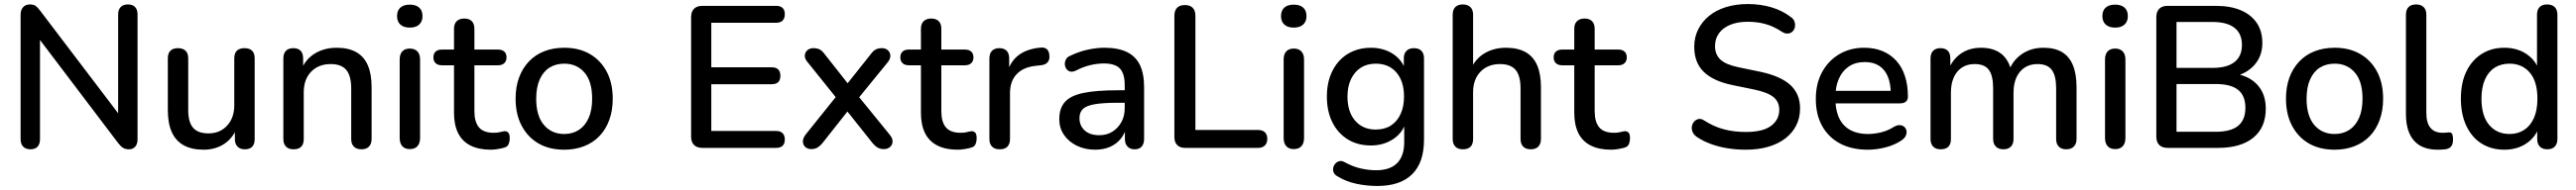

<svg xmlns="http://www.w3.org/2000/svg" viewBox="-20 -734 12754 943"><path d="M131 7Q108 7 95 -6Q82 -19 82 -43V-660Q82 -685 94.5 -698.5Q107 -712 128 -712Q146 -712 155.5 -705.5Q165 -699 178 -682L590 -139H565V-663Q565 -686 577.5 -699Q590 -712 613 -712Q637 -712 649 -699Q661 -686 661 -663V-42Q661 -19 649.5 -6Q638 7 619 7Q601 7 589.5 0Q578 -7 565 -24L155 -566H178V-43Q178 -19 166 -6Q154 7 131 7Z M988 9Q929 9 889.5 -13Q850 -35 830.5 -78.5Q811 -122 811 -188V-444Q811 -470 824 -482.5Q837 -495 861 -495Q885 -495 898.5 -482.5Q912 -470 912 -444V-187Q912 -128 936 -100Q960 -72 1012 -72Q1069 -72 1104.5 -110.5Q1140 -149 1140 -212V-444Q1140 -470 1153 -482.5Q1166 -495 1191 -495Q1215 -495 1228 -482.5Q1241 -470 1241 -444V-44Q1241 7 1192 7Q1169 7 1156 -6.5Q1143 -20 1143 -44V-129L1156 -107Q1136 -51 1092 -21Q1048 9 988 9Z M1433 7Q1409 7 1396 -6.5Q1383 -20 1383 -44V-444Q1383 -469 1396 -482Q1409 -495 1432 -495Q1456 -495 1468.5 -482Q1481 -469 1481 -444V-366L1470 -384Q1492 -440 1539 -468.5Q1586 -497 1647 -497Q1705 -497 1743.5 -475.5Q1782 -454 1801 -410.5Q1820 -367 1820 -301V-44Q1820 -20 1807 -6.5Q1794 7 1770 7Q1745 7 1732 -6.5Q1719 -20 1719 -44V-295Q1719 -358 1694.5 -387Q1670 -416 1618 -416Q1557 -416 1520.5 -378Q1484 -340 1484 -276V-44Q1484 7 1433 7Z M2009 6Q1985 6 1972 -8.5Q1959 -23 1959 -49V-439Q1959 -465 1972 -479Q1985 -493 2009 -493Q2033 -493 2046.5 -479Q2060 -465 2060 -439V-49Q2060 -23 2047 -8.5Q2034 6 2009 6ZM2009 -597Q1979 -597 1962.5 -612Q1946 -627 1946 -654Q1946 -682 1962.5 -696.5Q1979 -711 2009 -711Q2039 -711 2055.5 -696.5Q2072 -682 2072 -654Q2072 -627 2055.5 -612Q2039 -597 2009 -597Z M2410 9Q2350 9 2309 -12Q2268 -33 2248 -74Q2228 -115 2228 -174V-410H2168Q2148 -410 2137 -420.5Q2126 -431 2126 -449Q2126 -468 2137 -478Q2148 -488 2168 -488H2228V-591Q2228 -616 2241.5 -629Q2255 -642 2279 -642Q2303 -642 2316 -629Q2329 -616 2329 -591V-488H2446Q2466 -488 2477 -478Q2488 -468 2488 -449Q2488 -431 2477 -420.5Q2466 -410 2446 -410H2329V-182Q2329 -129 2351.5 -102Q2374 -75 2425 -75Q2443 -75 2456.5 -78.5Q2470 -82 2479 -83Q2490 -83 2497 -75.5Q2504 -68 2504 -47Q2504 -32 2498.5 -19Q2493 -6 2479 -2Q2467 2 2446.5 5.5Q2426 9 2410 9Z M2774 9Q2700 9 2646.5 -22Q2593 -53 2563 -110Q2533 -167 2533 -244Q2533 -303 2550 -349Q2567 -395 2598.5 -428.5Q2630 -462 2674.5 -479.5Q2719 -497 2774 -497Q2847 -497 2900.5 -466Q2954 -435 2984 -378.5Q3014 -322 3014 -244Q3014 -186 2997 -139Q2980 -92 2948.5 -59Q2917 -26 2872.5 -8.5Q2828 9 2774 9ZM2774 -69Q2815 -69 2846 -89Q2877 -109 2894.5 -148Q2912 -187 2912 -244Q2912 -330 2874 -374Q2836 -418 2774 -418Q2732 -418 2701 -398.5Q2670 -379 2652.5 -340Q2635 -301 2635 -244Q2635 -159 2673 -114Q2711 -69 2774 -69Z M3458 0Q3431 0 3416.5 -14.5Q3402 -29 3402 -56V-649Q3402 -676 3416.5 -690.5Q3431 -705 3458 -705H3823Q3844 -705 3855 -694.5Q3866 -684 3866 -664Q3866 -643 3855 -632Q3844 -621 3823 -621H3502V-400H3801Q3823 -400 3833.5 -389Q3844 -378 3844 -358Q3844 -337 3833.5 -326.5Q3823 -316 3801 -316H3502V-84H3823Q3844 -84 3855 -73Q3866 -62 3866 -42Q3866 -21 3855 -10.5Q3844 0 3823 0Z M3997 6Q3979 6 3967.5 -4.5Q3956 -15 3955.5 -31Q3955 -47 3969 -66L4138 -277V-227L3980 -424Q3964 -442 3965 -458.5Q3966 -475 3978 -485Q3990 -495 4007 -495Q4026 -495 4038.5 -488.5Q4051 -482 4062 -467L4195 -298H4159L4293 -467Q4304 -482 4316.5 -488.5Q4329 -495 4347 -495Q4365 -495 4376.5 -484.5Q4388 -474 4388.5 -457.5Q4389 -441 4374 -423L4216 -229V-274L4385 -66Q4400 -48 4399.5 -31.5Q4399 -15 4387 -4.5Q4375 6 4357 6Q4339 6 4326.5 -1Q4314 -8 4302 -22L4159 -202H4193L4051 -22Q4040 -9 4027.5 -1.5Q4015 6 3997 6Z M4722 9Q4662 9 4621 -12Q4580 -33 4560 -74Q4540 -115 4540 -174V-410H4480Q4460 -410 4449 -420.5Q4438 -431 4438 -449Q4438 -468 4449 -478Q4460 -488 4480 -488H4540V-591Q4540 -616 4553.5 -629Q4567 -642 4591 -642Q4615 -642 4628 -629Q4641 -616 4641 -591V-488H4758Q4778 -488 4789 -478Q4800 -468 4800 -449Q4800 -431 4789 -420.5Q4778 -410 4758 -410H4641V-182Q4641 -129 4663.5 -102Q4686 -75 4737 -75Q4755 -75 4768.5 -78.5Q4782 -82 4791 -83Q4802 -83 4809 -75.5Q4816 -68 4816 -47Q4816 -32 4810.5 -19Q4805 -6 4791 -2Q4779 2 4758.5 5.5Q4738 9 4722 9Z M4930 7Q4905 7 4892 -6.5Q4879 -20 4879 -44V-444Q4879 -469 4892 -482Q4905 -495 4928 -495Q4952 -495 4964.5 -482Q4977 -469 4977 -444V-371H4967Q4983 -431 5026 -462Q5069 -493 5136 -498Q5154 -499 5164.5 -489Q5175 -479 5176 -458Q5178 -437 5167 -424.5Q5156 -412 5133 -410L5114 -408Q5049 -402 5015 -367Q4981 -332 4981 -271V-44Q4981 -20 4968.5 -6.5Q4956 7 4930 7Z M5403 9Q5352 9 5311.5 -11Q5271 -31 5248 -65Q5225 -99 5225 -142Q5225 -196 5252.5 -227.5Q5280 -259 5343.5 -272.5Q5407 -286 5515 -286H5562V-224H5516Q5444 -224 5402 -217Q5360 -210 5342.5 -193.5Q5325 -177 5325 -148Q5325 -110 5351 -86.5Q5377 -63 5423 -63Q5460 -63 5488 -80.5Q5516 -98 5532.5 -128Q5549 -158 5549 -197V-312Q5549 -369 5525 -394Q5501 -419 5446 -419Q5414 -419 5379.5 -411Q5345 -403 5308 -384Q5291 -376 5279 -379Q5267 -382 5260 -392.5Q5253 -403 5252.5 -415.5Q5252 -428 5258.5 -440Q5265 -452 5281 -458Q5325 -479 5368 -488Q5411 -497 5449 -497Q5516 -497 5559.5 -476Q5603 -455 5624 -412Q5645 -369 5645 -301V-44Q5645 -20 5633 -6.5Q5621 7 5598 7Q5576 7 5563 -6.5Q5550 -20 5550 -44V-109H5559Q5551 -72 5529.5 -45.5Q5508 -19 5476 -5Q5444 9 5403 9Z M5848 0Q5823 0 5809 -14Q5795 -28 5795 -53V-656Q5795 -682 5808.5 -695.5Q5822 -709 5847 -709Q5872 -709 5885.5 -695.5Q5899 -682 5899 -656V-89H6209Q6231 -89 6243 -77.5Q6255 -66 6255 -45Q6255 -24 6243 -12Q6231 0 6209 0Z M6386 6Q6362 6 6349 -8.5Q6336 -23 6336 -49V-439Q6336 -465 6349 -479Q6362 -493 6386 -493Q6410 -493 6423.5 -479Q6437 -465 6437 -439V-49Q6437 -23 6424 -8.5Q6411 6 6386 6ZM6386 -597Q6356 -597 6339.5 -612Q6323 -627 6323 -654Q6323 -682 6339.5 -696.5Q6356 -711 6386 -711Q6416 -711 6432.5 -696.5Q6449 -682 6449 -654Q6449 -627 6432.5 -612Q6416 -597 6386 -597Z M6800 189Q6746 189 6695.5 178Q6645 167 6604 142Q6589 134 6584 122.5Q6579 111 6581.5 99Q6584 87 6592 78Q6600 69 6611.5 66Q6623 63 6636 70Q6680 94 6719.5 102.5Q6759 111 6793 111Q6863 111 6898 75.5Q6933 40 6933 -29V-131H6942Q6927 -76 6879 -44Q6831 -12 6768 -12Q6702 -12 6653 -42.5Q6604 -73 6577 -127.5Q6550 -182 6550 -255Q6550 -310 6565.5 -354Q6581 -398 6609.5 -430Q6638 -462 6678.5 -479.5Q6719 -497 6768 -497Q6832 -497 6879.5 -465Q6927 -433 6941 -378L6931 -361V-444Q6931 -469 6944.5 -482Q6958 -495 6981 -495Q7005 -495 7018 -482Q7031 -469 7031 -444V-41Q7031 73 6972 131Q6913 189 6800 189ZM6792 -91Q6836 -91 6867 -111Q6898 -131 6915 -168Q6932 -205 6932 -255Q6932 -330 6894.5 -374Q6857 -418 6792 -418Q6749 -418 6718 -398Q6687 -378 6669.5 -341.5Q6652 -305 6652 -255Q6652 -179 6690 -135Q6728 -91 6792 -91Z M7223 7Q7199 7 7186 -6.5Q7173 -20 7173 -44V-661Q7173 -686 7186 -699Q7199 -712 7223 -712Q7247 -712 7260.5 -699Q7274 -686 7274 -661V-384H7260Q7282 -440 7329 -468.5Q7376 -497 7437 -497Q7495 -497 7533.5 -475.5Q7572 -454 7591 -410.5Q7610 -367 7610 -301V-44Q7610 -20 7597 -6.5Q7584 7 7560 7Q7535 7 7522 -6.5Q7509 -20 7509 -44V-295Q7509 -358 7484.5 -387Q7460 -416 7408 -416Q7347 -416 7310.5 -378Q7274 -340 7274 -276V-44Q7274 7 7223 7Z M7957 9Q7897 9 7856 -12Q7815 -33 7795 -74Q7775 -115 7775 -174V-410H7715Q7695 -410 7684 -420.5Q7673 -431 7673 -449Q7673 -468 7684 -478Q7695 -488 7715 -488H7775V-591Q7775 -616 7788.5 -629Q7802 -642 7826 -642Q7850 -642 7863 -629Q7876 -616 7876 -591V-488H7993Q8013 -488 8024 -478Q8035 -468 8035 -449Q8035 -431 8024 -420.5Q8013 -410 7993 -410H7876V-182Q7876 -129 7898.5 -102Q7921 -75 7972 -75Q7990 -75 8003.5 -78.5Q8017 -82 8026 -83Q8037 -83 8044 -75.5Q8051 -68 8051 -47Q8051 -32 8045.5 -19Q8040 -6 8026 -2Q8014 2 7993.5 5.5Q7973 9 7957 9Z M8624 9Q8578 9 8534 2Q8490 -5 8451 -19.5Q8412 -34 8381 -55Q8366 -66 8360.5 -80Q8355 -94 8357.5 -107.5Q8360 -121 8369 -131Q8378 -141 8391 -143.5Q8404 -146 8420 -135Q8465 -106 8515 -92.5Q8565 -79 8624 -79Q8709 -79 8749.5 -109.5Q8790 -140 8790 -189Q8790 -229 8761 -252.5Q8732 -276 8664 -290L8557 -312Q8462 -332 8415.5 -378Q8369 -424 8369 -502Q8369 -549 8388.5 -588Q8408 -627 8443 -655.5Q8478 -684 8527 -699Q8576 -714 8634 -714Q8696 -714 8750.5 -698Q8805 -682 8848 -649Q8861 -640 8865.5 -626.5Q8870 -613 8867.5 -600Q8865 -587 8856 -578Q8847 -569 8833 -567.5Q8819 -566 8802 -577Q8763 -603 8722.5 -614.5Q8682 -626 8633 -626Q8584 -626 8547.5 -611Q8511 -596 8491.5 -569Q8472 -542 8472 -505Q8472 -463 8499 -438Q8526 -413 8589 -400L8695 -378Q8795 -357 8844 -313Q8893 -269 8893 -196Q8893 -149 8874 -111.5Q8855 -74 8820 -47Q8785 -20 8735.5 -5.5Q8686 9 8624 9Z M9229 9Q9149 9 9091.5 -21.5Q9034 -52 9002.5 -108.5Q8971 -165 8971 -243Q8971 -319 9002 -376Q9033 -433 9087 -465Q9141 -497 9210 -497Q9261 -497 9301 -480.5Q9341 -464 9369.5 -432.5Q9398 -401 9412.5 -356Q9427 -311 9427 -255Q9427 -238 9417 -229.5Q9407 -221 9387 -221H9051V-283H9359L9342 -269Q9342 -319 9327.5 -354Q9313 -389 9284.5 -407.5Q9256 -426 9214 -426Q9167 -426 9134.5 -404Q9102 -382 9085 -343Q9068 -304 9068 -252V-246Q9068 -158 9109.5 -113.5Q9151 -69 9230 -69Q9260 -69 9293.5 -77Q9327 -85 9357 -104Q9374 -114 9387.5 -113Q9401 -112 9409.5 -104Q9418 -96 9420 -84Q9422 -72 9416 -59.5Q9410 -47 9395 -37Q9361 -14 9316 -2.5Q9271 9 9229 9Z M9589 7Q9565 7 9552 -6.5Q9539 -20 9539 -44V-444Q9539 -469 9552 -482Q9565 -495 9588 -495Q9612 -495 9624.5 -482Q9637 -469 9637 -444V-362L9626 -384Q9646 -437 9688 -467Q9730 -497 9789 -497Q9850 -497 9888 -468Q9926 -439 9940 -379H9926Q9945 -434 9991 -465.5Q10037 -497 10098 -497Q10154 -497 10190 -475.5Q10226 -454 10244 -410.5Q10262 -367 10262 -301V-44Q10262 -20 10248.5 -6.5Q10235 7 10211 7Q10187 7 10174 -6.5Q10161 -20 10161 -44V-296Q10161 -358 10139.5 -387Q10118 -416 10069 -416Q10014 -416 9982 -378Q9950 -340 9950 -273V-44Q9950 -20 9937 -6.5Q9924 7 9900 7Q9876 7 9862.5 -6.5Q9849 -20 9849 -44V-296Q9849 -358 9828 -387Q9807 -416 9758 -416Q9703 -416 9671.5 -378Q9640 -340 9640 -273V-44Q9640 7 9589 7Z M10453 6Q10429 6 10416 -8.5Q10403 -23 10403 -49V-439Q10403 -465 10416 -479Q10429 -493 10453 -493Q10477 -493 10490.5 -479Q10504 -465 10504 -439V-49Q10504 -23 10491 -8.5Q10478 6 10453 6ZM10453 -597Q10423 -597 10406.5 -612Q10390 -627 10390 -654Q10390 -682 10406.5 -696.5Q10423 -711 10453 -711Q10483 -711 10499.5 -696.5Q10516 -682 10516 -654Q10516 -627 10499.5 -612Q10483 -597 10453 -597Z M10713 0Q10686 0 10671.5 -14.5Q10657 -29 10657 -56V-649Q10657 -676 10671.5 -690.5Q10686 -705 10713 -705H10951Q11024 -705 11075.5 -683Q11127 -661 11154.5 -620Q11182 -579 11182 -521Q11182 -457 11144 -413Q11106 -369 11041 -354V-369Q11115 -359 11157 -313.5Q11199 -268 11199 -195Q11199 -101 11137 -50.5Q11075 0 10963 0ZM10757 -80H10951Q11026 -80 11062 -109.5Q11098 -139 11098 -199Q11098 -259 11062 -288Q11026 -317 10951 -317H10757ZM10757 -397H10935Q11007 -397 11044 -426Q11081 -455 11081 -511Q11081 -567 11044 -596Q11007 -625 10935 -625H10757Z M11540 9Q11466 9 11412.5 -22Q11359 -53 11329 -110Q11299 -167 11299 -244Q11299 -303 11316 -349Q11333 -395 11364.5 -428.5Q11396 -462 11440.5 -479.5Q11485 -497 11540 -497Q11613 -497 11666.5 -466Q11720 -435 11750 -378.5Q11780 -322 11780 -244Q11780 -186 11763 -139Q11746 -92 11714.5 -59Q11683 -26 11638.5 -8.5Q11594 9 11540 9ZM11540 -69Q11581 -69 11612 -89Q11643 -109 11660.5 -148Q11678 -187 11678 -244Q11678 -330 11640 -374Q11602 -418 11540 -418Q11498 -418 11467 -398.5Q11436 -379 11418.5 -340Q11401 -301 11401 -244Q11401 -159 11439 -114Q11477 -69 11540 -69Z M12050 9Q11972 9 11932.5 -36.5Q11893 -82 11893 -168V-661Q11893 -686 11906 -699Q11919 -712 11943 -712Q11967 -712 11980.5 -699Q11994 -686 11994 -661V-174Q11994 -124 12014.5 -99.5Q12035 -75 12074 -75Q12083 -75 12090 -75.5Q12097 -76 12104 -77Q12116 -78 12121 -70.5Q12126 -63 12126 -40Q12126 -19 12117 -7.5Q12108 4 12088 7Q12079 8 12069 8.5Q12059 9 12050 9Z M12380 9Q12316 9 12267.5 -21.5Q12219 -52 12192 -109.5Q12165 -167 12165 -244Q12165 -323 12192 -379Q12219 -435 12267.5 -466Q12316 -497 12380 -497Q12444 -497 12490.5 -465.5Q12537 -434 12553 -381H12542V-661Q12542 -686 12555 -699Q12568 -712 12592 -712Q12616 -712 12629.5 -699Q12643 -686 12643 -661V-44Q12643 -20 12630 -6.5Q12617 7 12593 7Q12569 7 12556 -6.5Q12543 -20 12543 -44V-132L12554 -110Q12538 -56 12491.5 -23.5Q12445 9 12380 9ZM12406 -69Q12447 -69 12478 -89Q12509 -109 12526.5 -148Q12544 -187 12544 -244Q12544 -330 12506 -374Q12468 -418 12406 -418Q12364 -418 12333 -398.5Q12302 -379 12284.5 -340Q12267 -301 12267 -244Q12267 -159 12305 -114Q12343 -69 12406 -69Z"/></svg>

Font: Nunito ExtraLight SemiBold
Style: Regular
Weight: 600
Version: Version 3.602